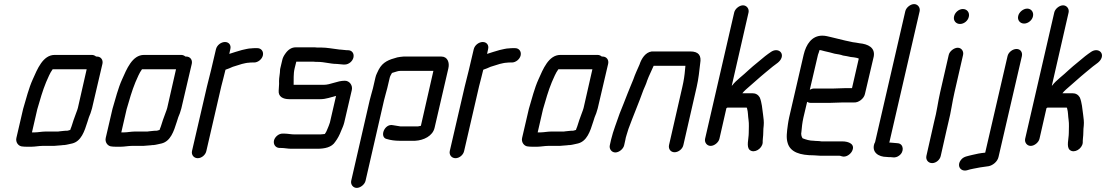

<svg xmlns="http://www.w3.org/2000/svg" viewBox="-20 -716 5398 937"><path d="M91 -1C96 0 103 0 112 0H135C150 0 171 -4 186 -4H243C254 -4 268 -7 280 -7C285 -8 289 -8 293 -8C305 -9 322 -14 333 -16C376 -27 392 -74 407 -122L414 -144C421 -161 423 -165 429 -187L480 -405C484 -424 472 -440 453 -440H449C443 -445 436 -448 428 -448H247C189 -448 162 -378 140 -329C120 -285 108 -235 93 -185L60 -43C55 -22 70 -1 91 -1ZM307 -78C302 -78 296 -78 289 -77L270 -75C266 -74 262 -74 259 -74H200C185 -74 165 -70 151 -70H136L162 -183C175 -228 188 -274 205 -315C215 -337 223 -359 237 -378H403L360 -189C355 -171 352 -168 347 -152L339 -130C333 -113 331 -102 324 -86L323 -82C318 -81 312 -78 307 -78Z M527 -1C532 0 539 0 548 0H571C586 0 607 -4 622 -4H679C690 -4 704 -7 716 -7C721 -8 725 -8 729 -8C741 -9 758 -14 769 -16C812 -27 828 -74 843 -122L850 -144C857 -161 859 -165 865 -187L916 -405C920 -424 908 -440 889 -440H885C879 -445 872 -448 864 -448H683C625 -448 598 -378 576 -329C556 -285 544 -235 529 -185L496 -43C491 -22 506 -1 527 -1ZM743 -78C738 -78 732 -78 725 -77L706 -75C702 -74 698 -74 695 -74H636C621 -74 601 -70 587 -70H572L598 -183C611 -228 624 -274 641 -315C651 -337 659 -359 673 -378H839L796 -189C791 -171 788 -168 783 -152L775 -130C769 -113 767 -102 760 -86L759 -82C754 -81 748 -78 743 -78Z M1034 -476 1010 -374C1004 -350 996 -319 990 -294L917 21C913 40 926 56 945 56C964 56 983 40 987 21L1060 -295C1066 -320 1075 -351 1080 -374L1081 -376C1094 -380 1102 -384 1116 -390L1161 -404C1171 -406 1184 -410 1195 -410C1200 -411 1205 -411 1210 -411H1220C1239 -411 1259 -427 1263 -446C1267 -465 1255 -481 1236 -481H1226C1219 -481 1213 -481 1207 -480C1192 -480 1176 -475 1161 -472C1141 -467 1119 -459 1099 -453L1104 -476C1109 -496 1097 -511 1078 -511C1059 -511 1039 -496 1034 -476Z M1678 -471H1672C1663 -471 1650 -474 1642 -474C1639 -474 1636 -474 1631 -475C1604 -478 1576 -484 1548 -484H1528C1521 -485 1514 -485 1508 -485H1423C1404 -485 1387 -475 1373 -455C1365 -444 1360 -434 1358 -425L1348 -383C1346 -376 1347 -369 1346 -362C1343 -341 1341 -326 1342 -307C1342 -295 1340 -284 1340 -273C1338 -245 1360 -232 1392 -232H1543C1572 -232 1595 -242 1620 -248L1590 -118C1587 -107 1582 -97 1579 -89L1573 -75C1571 -70 1568 -67 1565 -62C1558 -62 1551 -60 1543 -60H1418C1400 -60 1384 -64 1367 -64H1360C1341 -65 1321 -48 1317 -30C1313 -11 1325 5 1343 6H1350C1368 6 1384 10 1402 10H1527C1565 10 1599 3 1616 -24C1628 -40 1637 -57 1645 -78C1650 -90 1656 -102 1660 -118L1697 -277C1702 -299 1686 -322 1663 -322C1625 -322 1594 -302 1559 -302H1413C1414 -328 1411 -354 1418 -383L1426 -415H1510C1517 -414 1524 -414 1531 -414C1563 -414 1592 -404 1624 -404C1633 -404 1647 -401 1656 -401H1662C1682 -401 1701 -417 1705 -436C1709 -455 1698 -471 1678 -471Z M1764 166 1854 -226C1857 -240 1867 -273 1870 -286L1882 -337C1884 -345 1889 -353 1893 -360L1906 -364C1913 -366 1923 -370 1933 -370H2095L2034 -102C2030 -101 2024 -100 2019 -99H1935C1923 -101 1909 -103 1898 -105C1855 -115 1829 -43 1870 -37C1886 -32 1908 -29 1929 -29H2006C2047 -31 2092 -52 2101 -93L2168 -382C2175 -411 2164 -440 2134 -440H1949C1938 -439 1928 -438 1919 -436C1878 -425 1848 -414 1828 -376C1823 -364 1815 -352 1812 -337L1800 -285C1797 -272 1787 -240 1784 -226L1694 166C1690 184 1703 201 1721 201C1739 201 1760 184 1764 166Z M2292 -476 2268 -374C2262 -350 2254 -319 2248 -294L2175 21C2171 40 2184 56 2203 56C2222 56 2241 40 2245 21L2318 -295C2324 -320 2333 -351 2338 -374L2339 -376C2352 -380 2360 -384 2374 -390L2419 -404C2429 -406 2442 -410 2453 -410C2458 -411 2463 -411 2468 -411H2478C2497 -411 2517 -427 2521 -446C2525 -465 2513 -481 2494 -481H2484C2477 -481 2471 -481 2465 -480C2450 -480 2434 -475 2419 -472C2399 -467 2377 -459 2357 -453L2362 -476C2367 -496 2355 -511 2336 -511C2317 -511 2297 -496 2292 -476Z M2559 -1C2564 0 2571 0 2580 0H2603C2618 0 2639 -4 2654 -4H2711C2722 -4 2736 -7 2748 -7C2753 -8 2757 -8 2761 -8C2773 -9 2790 -14 2801 -16C2844 -27 2860 -74 2875 -122L2882 -144C2889 -161 2891 -165 2897 -187L2948 -405C2952 -424 2940 -440 2921 -440H2917C2911 -445 2904 -448 2896 -448H2715C2657 -448 2630 -378 2608 -329C2588 -285 2576 -235 2561 -185L2528 -43C2523 -22 2538 -1 2559 -1ZM2775 -78C2770 -78 2764 -78 2757 -77L2738 -75C2734 -74 2730 -74 2727 -74H2668C2653 -74 2633 -70 2619 -70H2604L2630 -183C2643 -228 2656 -274 2673 -315C2683 -337 2691 -359 2705 -378H2871L2828 -189C2823 -171 2820 -168 2815 -152L2807 -130C2801 -113 2799 -102 2792 -86L2791 -82C2786 -81 2780 -78 2775 -78Z M3026 -7 3032 -34C3033 -39 3034 -47 3038 -58C3041 -69 3044 -78 3047 -87C3070 -150 3098 -215 3120 -277C3127 -294 3133 -305 3138 -322C3147 -347 3160 -371 3170 -395H3325L3323 -375C3321 -349 3317 -322 3310 -292L3245 -8C3241 11 3253 27 3272 27C3291 27 3311 11 3315 -8L3380 -292C3389 -331 3393 -371 3397 -406C3404 -445 3390 -465 3348 -465H3172C3139 -468 3117 -441 3105 -412C3104 -409 3103 -406 3101 -401C3091 -378 3079 -353 3071 -329C3063 -308 3051 -282 3042 -258C3030 -225 3017 -196 3004 -162C2990 -120 2973 -80 2962 -34L2956 -7C2952 11 2965 28 2983 28C3001 28 3022 11 3026 -7Z M3606 -690C3588 -690 3567 -673 3563 -655L3421 -39C3417 -21 3430 -4 3448 -4C3466 -4 3487 -21 3491 -39L3525 -188C3526 -189 3529 -190 3530 -191H3624C3625 -190 3625 -188 3626 -186C3631 -169 3630 -150 3633 -131C3636 -112 3634 -88 3634 -67C3634 -38 3621 1 3639 16C3661 34 3699 10 3702 -19C3702 -26 3702 -31 3703 -41C3706 -62 3704 -82 3707 -103C3709 -120 3706 -141 3704 -156C3700 -186 3698 -215 3688 -240C3680 -254 3668 -261 3651 -261H3603C3608 -268 3611 -270 3620 -279C3654 -308 3685 -337 3718 -364L3752 -392C3767 -404 3787 -414 3794 -434C3804 -463 3773 -483 3743 -463C3733 -456 3724 -450 3714 -442L3679 -413C3664 -401 3645 -385 3631 -372C3610 -351 3572 -324 3554 -300L3551 -297L3633 -655C3637 -673 3624 -690 3606 -690Z M4047 -284H3953C3946 -284 3939 -282 3932 -278L3972 -449C3973 -452 3975 -457 3977 -463C3978 -466 3978 -469 3980 -472C3983 -471 3985 -471 3986 -471L4005 -466C4020 -463 4039 -458 4053 -454C4067 -452 4084 -449 4094 -445C4108 -443 4118 -441 4131 -438L4148 -436C4155 -435 4166 -433 4171 -430L4138 -286H4109C4096 -286 4062 -284 4047 -284ZM4093 -216H4147C4169 -214 4196 -234 4201 -257L4244 -440C4252 -484 4216 -501 4174 -505L4157 -508L4142 -510C4129 -512 4119 -516 4105 -518C4082 -524 4057 -530 4035 -535C4020 -538 4010 -542 3993 -542C3942 -542 3914 -500 3902 -449L3831 -142C3828 -130 3827 -119 3825 -108C3820 -72 3816 -43 3824 -18C3837 27 3885 42 3952 42C3962 42 3972 44 3983 44H4075C4082 44 4084 46 4089 47C4109 53 4130 37 4138 22C4156 -13 4121 -26 4091 -26H3989C3982 -27 3975 -28 3968 -28C3963 -28 3959 -28 3953 -29C3930 -29 3913 -35 3897 -41C3892 -47 3888 -61 3891 -72C3893 -95 3895 -116 3901 -143L3919 -219C3924 -216 3929 -214 3936 -214H4030C4045 -214 4080 -216 4093 -216Z M4398 -661 4251 -24C4250 -21 4249 -18 4247 -15C4233 26 4266 50 4308 50C4315 51 4321 51 4328 51L4339 52C4349 53 4359 50 4367 44C4395 25 4390 -15 4361 -17L4350 -18L4327 -20H4320L4468 -661C4472 -679 4459 -696 4441 -696C4423 -696 4402 -679 4398 -661Z M4610 -448 4568 -265C4557 -217 4552 -171 4539 -123L4501 45C4497 64 4510 80 4529 80C4548 80 4567 64 4571 45L4599 -79L4609 -122C4621 -168 4627 -218 4638 -265L4680 -448C4684 -466 4672 -483 4654 -483C4636 -483 4614 -466 4610 -448ZM4636 -636C4631 -616 4645 -599 4665 -599C4685 -599 4704 -615 4708 -634C4713 -654 4700 -672 4679 -672C4659 -672 4640 -655 4636 -636Z M4897 -442 4788 29C4765 31 4745 35 4725 40C4703 46 4683 47 4670 64C4647 93 4668 123 4699 115C4720 108 4740 106 4763 101C4778 98 4790 98 4805 95C4825 91 4848 73 4853 50L4967 -442C4971 -461 4960 -477 4941 -477C4922 -477 4901 -461 4897 -442ZM4949 -638C4944 -618 4958 -601 4978 -601C4997 -601 5017 -617 5021 -636C5026 -656 5013 -674 4993 -674C4974 -674 4953 -657 4949 -638Z M5168 -690C5150 -690 5129 -673 5125 -655L4983 -39C4979 -21 4992 -4 5010 -4C5028 -4 5049 -21 5053 -39L5087 -188C5088 -189 5091 -190 5092 -191H5186C5187 -190 5187 -188 5188 -186C5193 -169 5192 -150 5195 -131C5198 -112 5196 -88 5196 -67C5196 -38 5183 1 5201 16C5223 34 5261 10 5264 -19C5264 -26 5264 -31 5265 -41C5268 -62 5266 -82 5269 -103C5271 -120 5268 -141 5266 -156C5262 -186 5260 -215 5250 -240C5242 -254 5230 -261 5213 -261H5165C5170 -268 5173 -270 5182 -279C5216 -308 5247 -337 5280 -364L5314 -392C5329 -404 5349 -414 5356 -434C5366 -463 5335 -483 5305 -463C5295 -456 5286 -450 5276 -442L5241 -413C5226 -401 5207 -385 5193 -372C5172 -351 5134 -324 5116 -300L5113 -297L5195 -655C5199 -673 5186 -690 5168 -690Z"/></svg>

Font: Electronic
Style: BdIt
Weight: 700
Version: Version 1.011